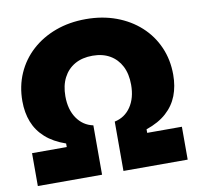

<svg xmlns="http://www.w3.org/2000/svg" viewBox="-81 -822 939 907"><g transform="rotate(-10 388.0 -368.5)"><path d="M28.3 0V-157.7H194.8V-174.8Q135.7 -195.3 98.4 -228.8Q61 -262.2 43.5 -307.1Q25.9 -352.1 25.9 -407.2Q25.9 -479 52.5 -539.6Q79.1 -600.1 127.7 -644.3Q176.3 -688.5 242.4 -712.9Q308.6 -737.3 387.7 -737.3Q466.8 -737.3 533 -712.9Q599.1 -688.5 647.7 -644.3Q696.3 -600.1 722.9 -539.6Q749.5 -479 749.5 -407.2Q749.5 -352.1 732.2 -307.1Q714.8 -262.2 677.7 -228.8Q640.6 -195.3 580.6 -174.8V-157.7H747.1V0H439V-236.8Q488.3 -247.1 516.8 -289.1Q545.4 -331.1 545.4 -395Q545.4 -446.8 526.4 -483.9Q507.3 -521 472.4 -541.3Q437.5 -561.5 389.2 -561.5Q339.8 -561.5 304.2 -541.3Q268.6 -521 249.3 -483.6Q230 -446.3 230 -395Q230 -331.1 258.8 -289.1Q287.6 -247.1 336.4 -236.8V0Z"/></g></svg>

Font: Inter 24pt Black
Style: Regular
Weight: 900
Designer: Rasmus Andersson
Foundry: rsms
Version: Version 4.001;git-66647c0bb